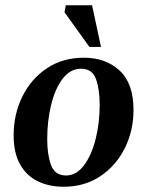

<svg xmlns="http://www.w3.org/2000/svg" viewBox="-20 -700 558 732"><path d="M222 12Q168 12 125 -8.5Q82 -29 57 -72.5Q32 -116 32 -184Q32 -264 65 -331.5Q98 -399 158.5 -439.5Q219 -480 300 -480Q383 -480 436 -431Q489 -382 489 -281Q489 -202 456 -135.5Q423 -69 363 -28.5Q303 12 222 12ZM232 -31Q271 -31 300 -69.5Q329 -108 344.5 -169.5Q360 -231 360 -300Q360 -359 346 -398.5Q332 -438 289 -438Q248 -438 219 -400Q190 -362 175 -300.5Q160 -239 160 -169Q160 -111 174.5 -71Q189 -31 232 -31ZM365 -521H321L226 -653L231 -680H331Z"/></svg>

Font: STIX Two Text SemiBold
Style: Italic
Weight: 600
Italic angle: -12°
Designer: Ross Mills, John Hudson & Paul Hanslow, Tiro Typeworks Ltd; with prior portions MicroPress Inc. and Coen Hoffman, Elsevi
Foundry: Tiro Typeworks Ltd
Version: Version 2.13 b171